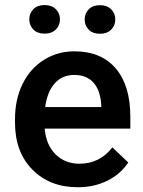

<svg xmlns="http://www.w3.org/2000/svg" viewBox="-20 -745 577 774"><path d="M40.5 0ZM293.5 9.8Q180.7 9.8 110.6 -61.3Q40.5 -132.3 40.5 -250.5V-265.1Q40.5 -344.2 71 -406.5Q101.6 -468.8 156.7 -503.4Q211.9 -538.1 279.8 -538.1Q387.7 -538.1 446.5 -469.2Q505.4 -400.4 505.4 -274.4V-226.6H160.2Q165.5 -161.1 203.9 -123Q242.2 -85 300.3 -85Q381.8 -85 433.1 -150.9L497.1 -89.8Q465.3 -42.5 412.4 -16.4Q359.4 9.8 293.5 9.8ZM279.3 -442.9Q230.5 -442.9 200.4 -408.7Q170.4 -374.5 162.1 -313.5H388.2V-322.3Q384.3 -381.8 356.4 -412.4Q328.6 -442.9 279.3 -442.9ZM98.1 -667Q98.1 -691.4 114.5 -708Q130.9 -724.6 159.7 -724.6Q188.5 -724.6 205.1 -708Q221.7 -691.4 221.7 -667Q221.7 -642.6 205.1 -626Q188.5 -609.4 159.7 -609.4Q130.9 -609.4 114.5 -626Q98.1 -642.6 98.1 -667ZM321.3 -666.5Q321.3 -690.9 337.6 -707.5Q354 -724.1 382.8 -724.1Q411.6 -724.1 428.2 -707.5Q444.8 -690.9 444.8 -666.5Q444.8 -642.1 428.2 -625.5Q411.6 -608.9 382.8 -608.9Q354 -608.9 337.6 -625.5Q321.3 -642.1 321.3 -666.5Z"/></svg>

Font: Roboto-o Medium
Style: Regular
Weight: 500
Designer: Google
Version: Version 2.134; 2016; ttfautohint (v1.6)